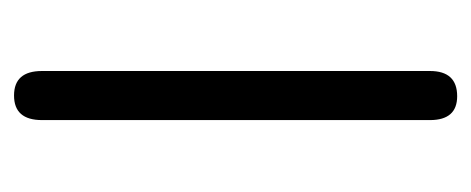

<svg xmlns="http://www.w3.org/2000/svg" viewBox="-220 -448 675 275"><g transform="rotate(-90 117.5 -310.5)"><path d="M153.3 -32.2Q153.3 6.8 117.2 6.8Q83 6.8 83 -32.2V-587.9Q83 -627.9 118.2 -627.9Q153.3 -627.9 153.3 -587.9Z"/></g></svg>

Font: Jura
Style: DemiBold
Weight: 600
Version: Version 2.4